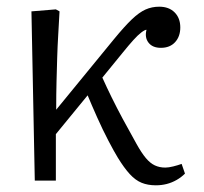

<svg xmlns="http://www.w3.org/2000/svg" viewBox="-20 -540 611 574"><path d="M446 14Q422 14 403.5 6.5Q385 -1 368 -19.5Q351 -38 332 -69Q321 -87 304 -119.5Q287 -152 270.5 -189Q254 -226 242 -255L147 -139V0H84L74 -506L147 -512L158 -506Q156 -468 154 -435Q152 -402 151 -368.5Q150 -335 149 -297Q148 -259 148 -212L320 -422Q352 -461 374 -482Q396 -503 415 -511.5Q434 -520 456 -520Q485 -520 502 -503Q519 -486 519 -458Q519 -431 503.5 -414Q488 -397 461 -397Q436 -397 424 -412.5Q412 -428 418 -451Q413 -451 402.5 -443Q392 -435 378.5 -420Q365 -405 348 -384L286 -308Q299 -279 314 -248.5Q329 -218 347 -184.5Q365 -151 388 -110Q403 -83 416 -67.5Q429 -52 443 -45.5Q457 -39 474 -39Q484 -39 498 -42.5Q512 -46 523 -50L533 -21Q522 -10 508 -2Q494 6 478.5 10Q463 14 446 14Z"/></svg>

Font: Literata 18pt Light
Style: Regular
Weight: 300
Designer: Latin by Veronika Burian and Jose Scaglione. Greek by Irene Vlachou. Cyrillic by Vera Evstafieva.
Foundry: TypeTogether
Version: Version 3.103;gftools[0.9.29]